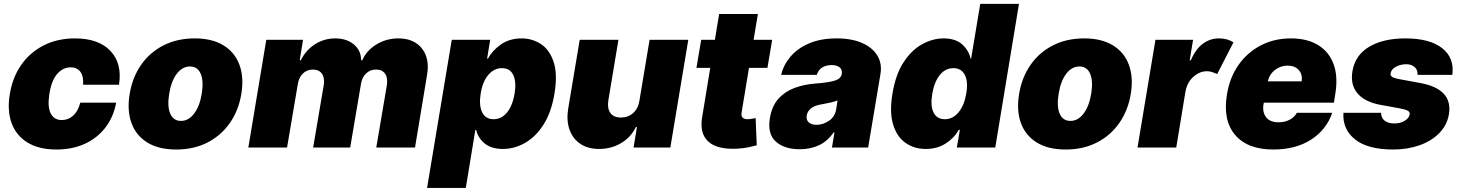

<svg xmlns="http://www.w3.org/2000/svg" viewBox="-20 -747 7398 972"><path d="M265.6 9.9Q176.8 9.9 119.3 -25.4Q61.8 -60.7 38.7 -124.1Q15.6 -187.5 29.8 -271.3Q43.3 -355.1 87.5 -418.5Q131.7 -481.9 201.2 -517.2Q270.6 -552.6 359.4 -552.6Q479.8 -552.6 539.6 -488.6Q599.4 -424.7 582.4 -318.2H400.6Q403.8 -360.8 386.9 -383.5Q370 -406.2 338.1 -406.2Q298.7 -406.2 269.7 -373Q240.8 -339.8 230.1 -272.7Q219.5 -205.6 236.9 -172.4Q254.3 -139.2 292.6 -139.2Q325.6 -139.2 350.7 -161.9Q375.7 -184.7 386.4 -227.3H568.2Q554.7 -154.8 513.8 -101.6Q473 -48.3 409.8 -19.2Q346.6 9.9 265.6 9.9Z M872.2 9.9Q783.4 9.9 726 -25.4Q668.7 -60.7 645.6 -124.1Q622.5 -187.5 636.4 -271.3Q650.2 -355.1 694.2 -418.5Q738.3 -481.9 807.5 -517.2Q876.8 -552.6 965.9 -552.6Q1054.3 -552.6 1111.7 -517.2Q1169 -481.9 1192.3 -418.5Q1215.6 -355.1 1201.7 -271.3Q1187.9 -187.5 1143.5 -124.1Q1099.1 -60.7 1030 -25.4Q960.9 9.9 872.2 9.9ZM896.3 -134.9Q934.3 -134.9 962.5 -171.7Q990.8 -208.5 1001.4 -272.7Q1011.7 -337 995.9 -373.8Q980.1 -410.5 941.8 -410.5Q903.4 -410.5 875.2 -373.8Q846.9 -337 836.6 -272.7Q826 -208.5 841.8 -171.7Q857.6 -134.9 896.3 -134.9Z M1237.2 0 1328.1 -545.5H1514.2L1497.2 -441.8H1502.8Q1528.1 -492.9 1574.2 -522.7Q1620.4 -552.6 1677.6 -552.6Q1734.7 -552.6 1771.3 -522.2Q1807.9 -491.8 1808.2 -441.8H1813.9Q1835.9 -491.8 1886 -522.2Q1936.1 -552.6 1997.2 -552.6Q2074.9 -552.6 2115.6 -502.1Q2156.2 -451.7 2142 -367.9L2081 0H1884.9L1938.9 -318.2Q1943.9 -354 1929 -374.5Q1914.1 -394.9 1883.5 -394.9Q1853.3 -394.9 1832.6 -374.5Q1811.8 -354 1806.8 -318.2L1752.8 0H1565.3L1619.3 -318.2Q1624.3 -354 1609.4 -374.5Q1594.5 -394.9 1563.9 -394.9Q1533.7 -394.9 1513 -374.5Q1492.2 -354 1487.2 -318.2L1433.2 0Z M2142 204.5 2267 -545.5H2461.6L2446 -450.3H2450.3Q2472.7 -491.8 2516.3 -522.2Q2560 -552.6 2620.7 -552.6Q2674.7 -552.6 2718.6 -523.8Q2762.4 -495 2782.8 -433.2Q2803.3 -371.4 2786.9 -272.7Q2771.3 -178.3 2731.5 -116.1Q2691.8 -54 2637.8 -23.4Q2583.8 7.1 2525.6 7.1Q2468 7.1 2434.1 -20.4Q2400.2 -47.9 2390.6 -89.5H2386.4L2338.1 204.5ZM2413.4 -272.7Q2403.8 -213.1 2421 -178.3Q2438.2 -143.5 2478.7 -143.5Q2519.2 -143.5 2546.9 -177.7Q2574.6 -212 2585.2 -272.7Q2594.8 -333.5 2578.3 -367.7Q2561.8 -402 2521.3 -402Q2480.8 -402 2451.9 -367.7Q2422.9 -333.5 2413.4 -272.7Z M3217.3 -238.6 3268.5 -545.5H3464.5L3373.6 0H3187.5L3204.5 -103.7H3198.9Q3173.7 -51.5 3123.8 -22.2Q3073.9 7.1 3012.8 7.1Q2955.6 7.1 2917.3 -19.2Q2878.9 -45.5 2862.9 -91.6Q2846.9 -137.8 2856.5 -197.4L2914.8 -545.5H3110.8L3059.7 -238.6Q3053.6 -198.2 3070.1 -175.1Q3086.6 -152 3123.6 -152Q3160.2 -152 3185.7 -175.1Q3211.3 -198.2 3217.3 -238.6Z M3889.2 -545.5 3865.1 -403.4H3771.7L3734.4 -177.6Q3728 -143.5 3765.6 -143.5Q3774.1 -143.5 3786.6 -145.8Q3799 -148.1 3805.4 -149.1L3811.1 -11.4Q3796.2 -7.1 3771.1 -1.8Q3746.1 3.6 3713.1 5.7Q3609.7 11 3564.6 -31.4Q3519.5 -73.9 3535.5 -159.1L3575.6 -403.4H3505.7L3529.8 -545.5H3599.1L3620.7 -676.1H3816.8L3795.1 -545.5Z M4028.4 8.5Q3950.6 8.5 3907.3 -30.5Q3864 -69.6 3877.8 -150.6Q3887.8 -210.2 3920.5 -246.8Q3953.1 -283.4 4001.4 -301.5Q4049.7 -319.6 4106.5 -323.9Q4175.8 -329.2 4206.5 -339Q4237.2 -348.7 4241.5 -372.2V-373.6Q4244.7 -394.9 4230.3 -406.2Q4215.9 -417.6 4190.3 -417.6Q4162.6 -417.6 4142.6 -405.5Q4122.5 -393.5 4115.1 -367.9H3934.7Q3946 -417.6 3981.4 -459.7Q4016.7 -501.8 4075.5 -527.2Q4134.2 -552.6 4215.9 -552.6Q4293.3 -552.6 4345.9 -528.8Q4398.4 -505 4422.2 -464.5Q4446 -424 4437.5 -373.6L4375 0H4191.8L4204.5 -76.7H4200.3Q4168.3 -30.9 4125 -11.2Q4081.7 8.5 4028.4 8.5ZM4113.6 -115.1Q4146.7 -115.1 4176.7 -135.5Q4206.7 -155.9 4213.1 -193.2L4220.2 -238.6Q4204.2 -232.2 4183.4 -227.6Q4162.6 -223 4139.2 -218.8Q4104 -213.4 4085.6 -198.3Q4067.1 -183.2 4063.9 -161.9Q4060.7 -139.6 4074.4 -127.3Q4088.1 -115.1 4113.6 -115.1Z M5018.5 0 5138.5 -727.3H4942.5L4896.3 -450.3H4893.4Q4884.8 -491.8 4851.2 -522.2Q4817.5 -552.6 4756.8 -552.6Q4702.8 -552.6 4649.5 -523.8Q4596.1 -495 4555.2 -433.2Q4514.3 -371.4 4498 -272.7Q4482.3 -178.3 4501.5 -116.1Q4520.7 -54 4564.6 -23.4Q4608.4 7.1 4666.7 7.1Q4724.2 7.1 4767.2 -20.4Q4810.3 -47.9 4833.6 -89.5H4839.3L4823.9 0ZM4871.6 -272.7Q4861.4 -213.1 4832.6 -178.3Q4803.9 -143.5 4763.4 -143.5Q4722.9 -143.5 4706 -177.7Q4689.2 -212 4699.7 -272.7Q4710.2 -333.5 4738.1 -367.7Q4765.9 -402 4806.4 -402Q4846.9 -402 4864.5 -367.7Q4882.1 -333.5 4871.6 -272.7Z M5375 9.9Q5286.2 9.9 5228.9 -25.4Q5171.5 -60.7 5148.4 -124.1Q5125.4 -187.5 5139.2 -271.3Q5153.1 -355.1 5197.1 -418.5Q5241.1 -481.9 5310.4 -517.2Q5379.6 -552.6 5468.8 -552.6Q5557.2 -552.6 5614.5 -517.2Q5671.9 -481.9 5695.1 -418.5Q5718.4 -355.1 5704.5 -271.3Q5690.7 -187.5 5646.3 -124.1Q5601.9 -60.7 5532.8 -25.4Q5463.8 9.9 5375 9.9ZM5399.1 -134.9Q5437.1 -134.9 5465.4 -171.7Q5493.6 -208.5 5504.3 -272.7Q5514.6 -337 5498.8 -373.8Q5483 -410.5 5444.6 -410.5Q5406.2 -410.5 5378 -373.8Q5349.8 -337 5339.5 -272.7Q5328.8 -208.5 5344.6 -171.7Q5360.4 -134.9 5399.1 -134.9Z M5738.6 0 5829.5 -545.5H6019.9L6002.8 -441.8H6008.5Q6033.4 -499.3 6069.8 -525.9Q6106.2 -552.6 6150.6 -552.6Q6193.9 -552.6 6224.4 -532.7L6142 -372.2Q6130.7 -377.5 6117.7 -381.9Q6104.8 -386.4 6089.5 -386.4Q6053.6 -386.4 6022 -358.7Q5990.4 -331 5981.5 -284.1L5934.7 0Z M6426.1 9.9Q6295.1 9.9 6232.2 -64.6Q6169.4 -139.2 6191.8 -271.3Q6206 -355.8 6250.5 -419Q6295.1 -482.2 6363.1 -517.4Q6431.1 -552.6 6515.6 -552.6Q6598 -552.6 6653.2 -518.6Q6708.5 -484.7 6731.4 -422.1Q6754.3 -359.4 6740.1 -272.7L6733 -227.3H6378.2L6376.4 -218.8Q6370 -179.3 6389.7 -153.6Q6409.4 -127.8 6453.1 -127.8Q6483 -127.8 6507.8 -140.3Q6532.7 -152.7 6545.5 -176.1H6724.4Q6695.7 -90.9 6617.9 -40.5Q6540.1 9.9 6426.1 9.9ZM6398.4 -335.2H6569.6Q6574.9 -370.4 6554.9 -392.6Q6534.8 -414.8 6498.6 -414.8Q6463.1 -414.8 6434.8 -393.1Q6406.6 -371.4 6398.4 -335.2Z M7332.4 -367.9H7156.2Q7158 -393.5 7141.3 -407.7Q7124.6 -421.9 7099.4 -421.9Q7070.3 -421.9 7046.5 -408.9Q7022.7 -396 7019.9 -375Q7018.1 -366.8 7025.2 -359.7Q7032.3 -352.6 7062.5 -346.6L7170.5 -326.7Q7335.6 -296.2 7315.3 -169Q7305.8 -113.3 7266.3 -73.2Q7226.9 -33 7166.4 -11.5Q7105.8 9.9 7032.7 9.9Q6903.8 9.9 6839.7 -41.5Q6775.6 -93 6781.2 -176.1H6971.6Q6972.3 -149.5 6989.5 -136.2Q7006.7 -122.9 7035.5 -122.2Q7066.8 -121.1 7090.2 -134.8Q7113.6 -148.4 7116.5 -169Q7117.5 -180.8 7106.4 -186.8Q7095.2 -192.8 7063.9 -198.9L6970.2 -215.9Q6889.2 -230.5 6852.3 -274.3Q6815.3 -318.2 6826.7 -386.4Q6840.2 -468 6911.6 -510.3Q6983 -552.6 7095.2 -552.6Q7217.7 -552.6 7280.7 -503.4Q7343.7 -454.2 7332.4 -367.9Z"/></svg>

Font: Inter UI Black
Style: Italic
Weight: 900
Italic angle: -9.39999°
Designer: Rasmus Andersson
Foundry: rsms
Version: 3.2;8d6f07862